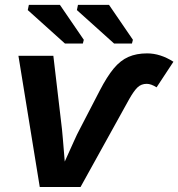

<svg xmlns="http://www.w3.org/2000/svg" viewBox="-20 -753 718 773"><path d="M500.5 -354.5 304.2 0H140.1L54.2 -528.3H194.8L229.5 -232.9Q230.5 -225.1 233.2 -192.6Q235.8 -160.2 240.7 -102.5Q265.1 -156.7 278.1 -185.5Q291 -214.4 300.3 -231.4L381.8 -388.7Q410.6 -444.3 437.7 -477.1Q464.8 -509.8 497.1 -523.9Q529.3 -538.1 572.3 -538.1Q625.5 -538.1 678.2 -504.4L610.4 -401.4Q599.6 -408.2 589.6 -411.9Q579.6 -415.5 570.8 -415.5Q548.8 -415.5 533.9 -401.4Q519 -387.2 500.5 -354.5ZM317.4 -592.8 313.5 -577.6H241.7L91.8 -712.4L96.2 -733.4H221.2ZM515.1 -592.8 511.2 -577.6H439.5L289.6 -712.4L293.9 -733.4H418.9Z"/></svg>

Font: Arimo
Style: Italic
Weight: 400
Italic angle: -12°
Designer: Steve Matteson
Foundry: Monotype Imaging Inc.
Version: Version 1.33